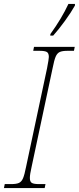

<svg xmlns="http://www.w3.org/2000/svg" viewBox="-38 -951 399 971"><path d="M-14 -20H19Q45 -20 58 -26Q71 -32 78.5 -49.5Q86 -67 94 -108L200 -606Q209 -653 209 -663Q209 -682 199 -688Q189 -694 163 -694H130L134 -714H340L336 -694H303Q277 -694 264 -688Q251 -682 243.5 -664.5Q236 -647 228 -606L122 -108Q113 -69 113 -51Q113 -32 123 -26Q133 -20 159 -20H192L188 0H-18ZM217 -779Q274 -858 308 -931H341V-923Q322 -889 290.5 -845.5Q259 -802 231 -771H216Z"/></svg>

Font: Noto Serif NarrowThin
Style: Italic
Weight: 250
Width: 4
Italic angle: -12°
Designer: Monotype Design Team
Foundry: Monotype Imaging Inc.
Version: Version 1.001